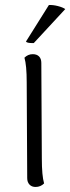

<svg xmlns="http://www.w3.org/2000/svg" viewBox="-20 -732 279 762"><path d="M155 -4Q141 10 121 10Q106 10 97 0.5Q88 -9 88 -25L86 -405Q86 -473 77 -503Q91 -517 110 -517Q126 -517 135 -508Q144 -499 144 -482L146 -103Q146 -35 155 -4ZM114 -561H109Q87 -561 83 -567L174 -712Q190 -713 209.5 -708Q229 -703 239 -696Z"/></svg>

Font: Arima Madurai Light
Style: Regular
Weight: 300
Designer: Joana Correia and Natanael Gama
Foundry: NDISCOVER
Version: Version 1.019